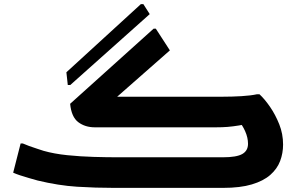

<svg xmlns="http://www.w3.org/2000/svg" viewBox="-20 -913 1449 933"><path d="M496.7 -396.7 471.6 -443H1060Q1107.4 -443 1153.1 -445.7Q1198.8 -448.4 1228.8 -455H1240.8Q1265.8 -432 1292 -394.1Q1318.2 -356.1 1336.9 -309.3Q1355.6 -262.4 1355.6 -210.5Q1355.6 -168.7 1341.3 -130.6Q1326.9 -92.5 1293.5 -63.1Q1260.1 -33.7 1203.8 -16.9Q1147.6 0 1063.4 0H534.8Q444.5 0 354.7 -5.6Q264.8 -11.3 163.3 -35.7Q144.3 -41 121.4 -47.6Q98.5 -54.1 77.8 -61Q57 -67.9 44 -73.9L80.2 -215.8H91Q102 -210.8 121.7 -203.5Q141.3 -196.1 161 -190.1Q180.6 -184.1 191.6 -180.1Q243.4 -165.4 307 -158.9Q370.6 -152.4 434.5 -150.6Q498.4 -148.7 549.2 -148.7H1062.7Q1129.5 -148.7 1157.3 -164.6Q1185.2 -180.4 1185.2 -214.3Q1185.2 -243.9 1171.5 -274.8Q1157.9 -305.7 1140.3 -323.8L1213.1 -317.8Q1171.2 -308.3 1141.2 -303.3Q1111.3 -298.4 1085.4 -296.3Q1059.6 -294.3 1029.2 -294.3H440.8Q393.6 -294.3 360.3 -319.4Q327 -344.6 320.8 -408.6L726.4 -773.6H737.2L805.5 -668.2ZM302.6 -561.8 664.6 -893H676.6L707.6 -844.4L321.4 -499.8H309.4Z"/></svg>

Font: Kufam
Style: Italic
Weight: 400
Italic angle: -11°
Designer: Artur Schmal
Foundry: Original Type
Version: Version 1.301; ttfautohint (v1.8.3)